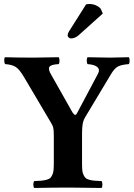

<svg xmlns="http://www.w3.org/2000/svg" viewBox="-20 -931 664 953"><path d="M387.2 -122.1Q387.2 -100.6 388.4 -86.7Q389.6 -72.8 394.8 -62.5Q399.9 -52.2 405.3 -47.1Q410.6 -42 423.6 -38.6Q436.5 -35.2 448.5 -34.2Q460.4 -33.2 483.9 -32.2Q488.3 -27.8 488.3 -15.1Q488.3 -2.4 483.9 2Q384.3 0 325.2 0Q247.6 0 149.9 2Q145.5 -2.4 145.5 -15.1Q145.5 -27.8 149.9 -32.2Q173.3 -33.2 185.3 -34.2Q197.3 -35.2 210.4 -38.6Q223.6 -42 229 -47.1Q234.4 -52.2 239.5 -62.5Q244.6 -72.8 245.8 -86.7Q247.1 -100.6 247.1 -122.1V-258.8Q247.1 -286.6 243.9 -298.6Q240.7 -310.5 227.1 -332L100.1 -546.9Q76.7 -586.9 58.1 -598.6Q39.6 -610.4 5.9 -612.8Q1.5 -617.2 1 -629.9Q0.5 -642.6 4.9 -647Q64.5 -645 147 -645Q190.9 -645 271 -647Q275.4 -642.6 275.4 -629.9Q275.4 -617.2 271 -612.8Q231 -610.8 224.6 -598.1Q218.3 -585.4 235.8 -557.1L339.8 -373Q347.7 -360.8 353 -360.8Q358.4 -360.8 362.8 -370.1L465.8 -564Q477.5 -585.4 463.4 -597.9Q449.2 -610.4 415 -612.8Q410.6 -617.2 410.6 -629.9Q410.6 -642.6 415 -647Q495.1 -645 525.9 -645Q559.6 -645 619.1 -647Q623.5 -642.6 623.5 -629.9Q623.5 -617.2 619.1 -612.8Q583 -609.9 565.9 -601.1Q548.8 -592.3 532.2 -564.9L403.8 -351.1Q394 -335 390.6 -316.9Q387.2 -298.8 387.2 -268.1ZM407.2 -909.2Q413.1 -911.1 422.9 -911.1Q442.9 -911.1 457.8 -903.8Q472.7 -896.5 480 -887.2L490.2 -863.8L370.1 -755.9Q352.1 -740.2 332 -740.2Q326.2 -740.2 321 -744.9Q315.9 -749.5 315.9 -753.9Q315.9 -765.6 324.2 -777.8Z"/></svg>

Font: Common Serif
Style: Bold
Weight: 700
Designer: Philipp H. Poll, Khaled Hosny
Foundry: Stefan Peev, Context Ltd.
Version: Version 1.026